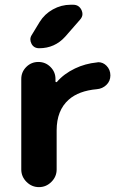

<svg xmlns="http://www.w3.org/2000/svg" viewBox="-20 -806 525 806"><path d="M146.5 -713.9Q167 -747.1 202.1 -766.6Q237.3 -786.1 276.4 -786.1H287.1Q311.5 -786.1 322.3 -763.7Q326.2 -754.9 326.2 -747.1Q326.2 -734.4 315.4 -722.7L253.9 -652.3Q210 -603.5 144.5 -603.5Q122.1 -603.5 112.3 -622.1Q107.4 -631.8 107.4 -640.6Q107.4 -650.4 113.3 -659.2ZM69.3 -474.6Q69.3 -503.9 90.3 -524.9Q111.3 -545.9 141.1 -545.9Q170.9 -545.9 191.9 -524.9Q212.9 -503.9 212.9 -474.6V-464.8Q212.9 -461.9 214.8 -461.4Q216.8 -460.9 218.8 -461.9Q248 -496.1 294.9 -518.6Q337.9 -539.1 386.7 -543.9Q389.6 -544.9 392.6 -544.9Q412.1 -544.9 426.8 -530.3Q443.4 -513.7 443.4 -489.3Q443.4 -465.8 426.8 -449.7Q410.2 -433.6 386.7 -431.6Q310.5 -424.8 268.6 -387.7Q217.8 -342.8 217.8 -258.8V-94.7Q217.8 -64.5 195.8 -42.5Q173.8 -20.5 143.6 -20.5Q113.3 -20.5 91.3 -42.5Q69.3 -64.5 69.3 -94.7Z"/></svg>

Font: Gen Jyuu GothicX Bold
Style: Bold
Weight: 700
Designer: Ryoko NISHIZUKA (kana &amp; ideographs); Paul D. Hunt (Latin, Greek &amp; Cyrillic); Wenlong ZHANG (bopomofo); Sandoll C
Version: Version 1.058.20140828